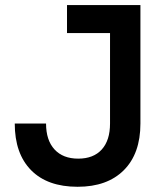

<svg xmlns="http://www.w3.org/2000/svg" viewBox="-20 -713 626 743"><path d="M280.3 9.8Q163.6 9.8 100.3 -54.4Q37.1 -118.7 37.1 -234.9H158.2Q158.2 -170.4 190.9 -134.8Q223.6 -99.1 282.7 -99.1Q341.8 -99.1 373.8 -134.5Q405.8 -169.9 405.8 -234.9V-585H239.3V-693.4H523.4V-234.9Q523.4 -118.7 459.2 -54.4Q395 9.8 280.3 9.8Z"/></svg>

Font: Cascadia Mono NF SemiBold
Style: Regular
Weight: 600
Monospace: yes
Designer: Aaron Bell
Foundry: Saja Typeworks
Version: Version 2404.023; ttfautohint (v1.8.4)